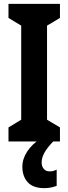

<svg xmlns="http://www.w3.org/2000/svg" viewBox="-20 -785 355 996"><path d="M291 -51H24V-124L90 -164V-652L24 -692V-765H291V-692L224 -652V-164L291 -124ZM196 58Q196 78 207 91Q218 104 237 104Q251 104 259.5 101Q268 98 274 95V179Q264 183 247.5 187Q231 191 210 191Q152 191 124 160.5Q96 130 96 80Q96 39 121.5 0.5Q147 -38 186 -62L256 -51Q224 -18 210 8Q196 34 196 58Z"/></svg>

Font: Noto Sans Tamil UI ExtraCondensed
Style: Bold
Weight: 700
Width: 2
Designer: Jelle Bosma - Monotype Design Team
Foundry: Monotype Imaging Inc.
Version: Version 2.004; ttfautohint (v1.8.4.7-5d5b)